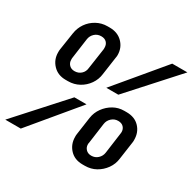

<svg xmlns="http://www.w3.org/2000/svg" viewBox="-188 -842 1002 998"><g transform="rotate(30 312.5 -342.5)"><path d="M428 1Q380 1 351.5 -29.5Q323 -60 323 -104Q323 -109 323 -113Q323 -117 324 -122L339 -227Q344 -261 364 -288.5Q384 -316 413 -332.5Q442 -349 477 -349H491Q540 -349 568.5 -319Q597 -289 597 -244Q597 -240 597 -236Q597 -232 596 -227L581 -122Q577 -88 557 -60Q537 -32 507.5 -15.5Q478 1 442 1ZM-36 0 217 -280H290L57 0ZM132 -336Q85 -336 56 -366.5Q27 -397 27 -440Q27 -445 27 -449.5Q27 -454 28 -459L44 -564Q49 -598 68 -625.5Q87 -653 117 -669.5Q147 -686 182 -686H195Q243 -686 272.5 -656Q302 -626 302 -582Q302 -578 301.5 -573.5Q301 -569 300 -564L285 -459Q281 -425 261.5 -397Q242 -369 212 -352.5Q182 -336 146 -336ZM149 -398Q172 -398 188 -412.5Q204 -427 206 -450L224 -573Q224 -575 224 -577Q224 -579 224 -582Q224 -601 212.5 -613Q201 -625 180 -625Q157 -625 141 -610Q125 -595 122 -573L105 -450Q105 -448 105 -446Q105 -444 105 -441Q105 -423 117 -410.5Q129 -398 149 -398ZM444 -61Q467 -61 483 -76Q499 -91 502 -112L519 -236Q519 -238 519.5 -240.5Q520 -243 520 -246Q520 -264 508.5 -276Q497 -288 476 -288Q454 -288 437.5 -273Q421 -258 418 -236L401 -112Q400 -111 400 -108.5Q400 -106 400 -103Q400 -86 412 -73.5Q424 -61 444 -61ZM336 -406 570 -686H661L408 -406Z"/></g></svg>

Font: Chivo Mono SemiBold
Style: Italic
Weight: 600
Italic angle: -8.05°
Monospace: yes
Version: Version 1.008